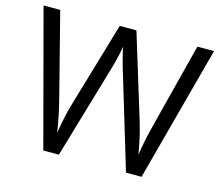

<svg xmlns="http://www.w3.org/2000/svg" viewBox="-101 -846 1128 978"><g transform="rotate(15 463.0 -357.0)"><path d="M721.2 0H639.2L495.1 -478Q484.9 -509.8 472.2 -558.1Q459.5 -606.4 459 -616.2Q448.2 -551.8 424.8 -475.1L285.2 0H203.1L13.2 -713.9H101.1L213.9 -272.9Q237.3 -180.2 248 -105Q261.2 -194.3 287.1 -279.8L415 -713.9H502.9L637.2 -275.9Q660.6 -200.2 676.8 -105Q686 -174.3 711.9 -273.9L824.2 -713.9H912.1Z"/></g></svg>

Font: f1_56222 
Style: Regular
Weight: 400
Foundry: Ascender Corporation
Version: Version 1.10